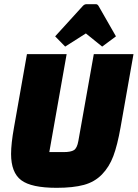

<svg xmlns="http://www.w3.org/2000/svg" viewBox="-20 -884 659 919"><path d="M299 -625 216 -156H284Q319 -156 334 -165.5Q349 -175 355 -209L429 -625H619L557 -274Q542 -189 522.5 -137Q503 -85 468 -49Q433 -13 381.5 1Q330 15 251 15Q130 15 81.5 -21.5Q33 -58 33 -147Q33 -196 47 -274L109 -625ZM394 -864H439Q447 -864 452 -855L535 -710L469 -661L391 -724L292 -661L244 -710L376 -855Q384 -864 394 -864Z"/></svg>

Font: Changa One
Style: Italic
Weight: 400
Italic angle: -12°
Designer: Eduardo Rodriguez Tunni
Foundry: Eduardo Rodriguez Tunni
Version: Version 1.003